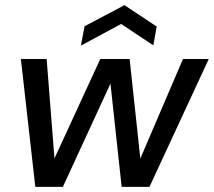

<svg xmlns="http://www.w3.org/2000/svg" viewBox="-20 -725 830 745"><path d="M117 0 61 -496H161L194 -76L176 -77L369 -496H483L528 -77L510 -76L690 -496H790L560 0H452L405 -434H424L224 0ZM294 -548 308 -623 463 -705 588 -622 575 -549 450 -632Z"/></svg>

Font: DM Sans 28pt Medium
Style: Italic
Weight: 500
Italic angle: -10°
Version: Version 4.004;gftools[0.9.30]